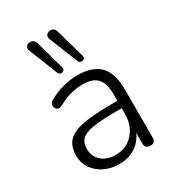

<svg xmlns="http://www.w3.org/2000/svg" viewBox="-185 -868 893 983"><g transform="rotate(-30 261.5 -377.0)"><path d="M308 -556 240 -725Q234 -739 240 -748.5Q246 -758 257.5 -761Q269 -764 280.5 -758.5Q292 -753 296 -736L344 -567Q347 -555 339.5 -549Q332 -543 322 -544.5Q312 -546 308 -556ZM188 -556 121 -725Q115 -739 120.5 -748.5Q126 -758 137.5 -761Q149 -764 160.5 -758.5Q172 -753 177 -736L224 -567Q227 -555 219.5 -549Q212 -543 202.5 -544.5Q193 -546 188 -556ZM230 8Q182 8 143 -11.5Q104 -31 81.5 -64Q59 -97 59 -138Q59 -192 86 -222.5Q113 -253 177 -265.5Q241 -278 352 -278H383V-314Q383 -380 356.5 -410Q330 -440 271 -440Q234 -440 198 -430.5Q162 -421 123 -399Q104 -389 93 -399Q82 -409 83 -424.5Q84 -440 100 -448Q141 -471 185 -482.5Q229 -494 270 -494Q359 -494 402 -449.5Q445 -405 445 -310V-26Q445 6 415 6Q384 6 384 -26V-87Q364 -42 324 -17Q284 8 230 8ZM383 -234H353Q264 -234 214 -226Q164 -218 144 -198Q124 -178 124 -142Q124 -98 155 -70Q186 -42 239 -42Q281 -42 313.5 -62.5Q346 -83 364.5 -119Q383 -155 383 -200Z"/></g></svg>

Font: Chiron GoRound TC L
Style: Regular
Weight: 300
Designer: Ryoko NISHIZUKA 西塚涼子 (kana, bopomofo & ideographs); Paul D. Hunt (Latin, Greek & Cyrillic); Sandoll Communications 산돌커뮤니
Foundry: Adobe
Version: Version 1.000;hotconv 1.1.1;makeotfexe 2.6.0